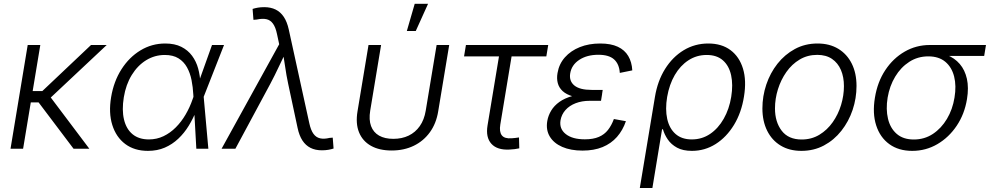

<svg xmlns="http://www.w3.org/2000/svg" viewBox="-20 -773 5145 998"><path d="M189.5 -539.1 100.1 0H34.7L124 -539.1ZM534.7 -539.1 216.8 -240.7H112.8L122.6 -299.8H200.2L453.1 -539.1ZM362.3 0 177.7 -244.6 224.1 -292.5 444.3 0Z M749 11.2Q678.7 11.2 631.1 -24.4Q583.5 -60.1 563.7 -123.3Q543.9 -186.5 557.6 -268.1Q571.3 -350.1 611.3 -412.8Q651.4 -475.6 710.2 -511.2Q769 -546.9 838.9 -546.9Q888.2 -546.9 922.6 -529.5Q957 -512.2 978.5 -482.9Q1000 -453.6 1010 -417Q1020 -380.4 1021.5 -340.8H1043.9L1038.6 -271.5L1063 0H1000.5L984.9 -280.3Q982.9 -319.8 975.6 -356.7Q968.3 -393.6 951.9 -423.1Q935.5 -452.6 907.5 -470Q879.4 -487.3 836.4 -487.3Q784.2 -487.3 739.7 -460Q695.3 -432.6 664.8 -383.1Q634.3 -333.5 623.5 -267.1Q612.8 -201.2 624.5 -151.9Q636.2 -102.5 668.9 -75.4Q701.7 -48.3 753.9 -48.3Q794.9 -48.3 830.1 -65.2Q865.2 -82 894 -111.1Q922.9 -140.1 944.8 -177.7Q966.8 -215.3 981 -256.8L1082 -539.1H1144.5L1038.1 -268.1L1021 -199.7H1001Q984.4 -157.7 961.2 -119.6Q938 -81.5 906.7 -52Q875.5 -22.5 836.4 -5.6Q797.4 11.2 749 11.2Z M1131.8 0 1431.2 -543 1419.9 -595.7Q1412.6 -631.3 1398.9 -650.1Q1385.3 -668.9 1364.5 -673.3Q1343.8 -677.7 1314.5 -671.4L1297.4 -669.9L1293 -726.6Q1304.7 -730.5 1320.1 -733.2Q1335.4 -735.8 1353.5 -735.8Q1387.2 -735.8 1412.6 -723.4Q1438 -710.9 1455.1 -685.3Q1472.2 -659.7 1481 -619.6L1587.9 -131.8Q1595.7 -96.2 1609.4 -77.4Q1623 -58.6 1643.8 -54Q1664.6 -49.3 1692.9 -56.2L1709.5 -57.6L1713.9 -1Q1702.6 2.9 1687 5.6Q1671.4 8.3 1653.3 8.3Q1619.1 8.3 1594 -4.4Q1568.8 -17.1 1552 -42.7Q1535.2 -68.4 1526.9 -107.9L1478 -336.9Q1468.3 -382.3 1462.2 -426Q1456.1 -469.7 1448.7 -512.7H1470.7Q1449.7 -470.2 1429.2 -426Q1408.7 -381.8 1384.8 -336.9L1203.6 0Z M2015.6 9.3Q1951.7 9.3 1908.2 -15.1Q1864.7 -39.6 1846.2 -85.2Q1827.6 -130.9 1838.4 -194.8L1895.5 -539.1H1960.9L1904.3 -197.8Q1896.5 -150.4 1908.7 -117.7Q1920.9 -85 1950.4 -68.1Q1980 -51.3 2024.4 -51.3Q2069.3 -51.3 2104.2 -68.1Q2139.2 -85 2162.1 -117.7Q2185.1 -150.4 2192.9 -197.8L2249.5 -539.1H2314.9L2257.8 -194.8Q2247.6 -131.3 2214.6 -85.7Q2181.6 -40 2130.9 -15.4Q2080.1 9.3 2015.6 9.3ZM2094.7 -611.8 2135.7 -753.4H2205.1L2141.1 -611.8Z M2628.4 4.4Q2564.5 7.8 2534.2 -25.6Q2503.9 -59.1 2514.2 -121.1L2573.7 -480H2392.1L2401.9 -539.1H2829.6L2819.8 -480H2639.2L2580.6 -126Q2574.2 -87.9 2588.4 -69.6Q2602.5 -51.3 2639.6 -54.2Q2647.5 -54.7 2658 -55.9Q2668.5 -57.1 2677.7 -58.6L2679.2 -2Q2668 0.5 2655 2.2Q2642.1 3.9 2628.4 4.4Z M3007.8 9.8Q2946.3 9.8 2902.3 -9.5Q2858.4 -28.8 2837.6 -63.5Q2816.9 -98.1 2824.7 -144Q2829.6 -172.4 2845 -198Q2860.4 -223.6 2887.7 -243.2Q2915 -262.7 2955.3 -273.9Q2995.6 -285.2 3049.8 -285.2H3109.9L3104 -249H3044.9Q3004.9 -249 2972.4 -236.6Q2939.9 -224.1 2919.4 -201.2Q2898.9 -178.2 2893.6 -147.9Q2886.2 -103.5 2920.7 -76.2Q2955.1 -48.8 3020 -48.8Q3063.5 -48.8 3092.5 -61.3Q3121.6 -73.7 3140.1 -97.4Q3158.7 -121.1 3170.9 -154.3L3233.4 -143.1Q3217.3 -95.7 3187 -61.3Q3156.7 -26.9 3112.1 -8.5Q3067.4 9.8 3007.8 9.8ZM3046.9 -261.7Q2993.7 -261.7 2958.7 -271.7Q2923.8 -281.7 2904.5 -299.6Q2885.3 -317.4 2879.2 -341.3Q2873 -365.2 2877.9 -393.1Q2885.7 -440.4 2916.3 -474.9Q2946.8 -509.3 2993.9 -528.1Q3041 -546.9 3099.6 -546.9Q3155.3 -546.9 3191.2 -530Q3227.1 -513.2 3245.6 -481.9Q3264.2 -450.7 3266.6 -407.2L3201.7 -394Q3198.7 -439.9 3172.1 -464.1Q3145.5 -488.3 3090.3 -488.3Q3030.8 -488.3 2990.7 -461.7Q2950.7 -435.1 2943.8 -391.1Q2937.5 -351.6 2965.6 -328.6Q2993.7 -305.7 3055.2 -305.7H3112.8L3106 -261.7Z M3305.7 204.1 3384.3 -269Q3397.9 -352.1 3437 -414.6Q3476.1 -477.1 3533.9 -512Q3591.8 -546.9 3661.6 -546.9Q3731 -546.9 3777.1 -512.5Q3823.2 -478 3842 -416.3Q3860.8 -354.5 3847.2 -271.5Q3834 -187.5 3795.2 -123.8Q3756.3 -60.1 3700 -24.4Q3643.6 11.2 3576.7 11.2Q3529.8 11.2 3499.3 -5.4Q3468.8 -22 3451.2 -47.9Q3433.6 -73.7 3425.8 -101.1H3421.4L3371.1 204.1ZM3575.7 -48.3Q3628.9 -48.3 3671.1 -76.9Q3713.4 -105.5 3741.9 -155.8Q3770.5 -206.1 3780.8 -269.5Q3791 -332.5 3780.3 -381.8Q3769.5 -431.2 3737.8 -459.2Q3706.1 -487.3 3653.3 -487.3Q3601.1 -487.3 3558.6 -459.7Q3516.1 -432.1 3487.5 -383.1Q3459 -334 3447.8 -269.5Q3437 -204.6 3448.2 -154.5Q3459.5 -104.5 3491.7 -76.4Q3523.9 -48.3 3575.7 -48.3Z M4145.5 11.2Q4083 11.2 4037.6 -16.4Q3992.2 -43.9 3967.5 -93.8Q3942.9 -143.6 3942.9 -209.5Q3942.9 -272.9 3963.1 -333.3Q3983.4 -393.6 4021.2 -441.7Q4059.1 -489.7 4111.8 -518.3Q4164.6 -546.9 4229.5 -546.9Q4292 -546.9 4337.4 -519.3Q4382.8 -491.7 4407.5 -442.1Q4432.1 -392.6 4432.1 -326.2Q4432.1 -262.2 4411.9 -201.9Q4391.6 -141.6 4353.5 -93.3Q4315.4 -44.9 4262.7 -16.8Q4210 11.2 4145.5 11.2ZM4147 -47.9Q4198.2 -47.9 4239 -72.5Q4279.8 -97.2 4308.3 -137.7Q4336.9 -178.2 4351.8 -227.3Q4366.7 -276.4 4366.7 -325.2Q4366.7 -372.6 4351.1 -409.2Q4335.4 -445.8 4304.7 -466.8Q4273.9 -487.8 4228 -487.8Q4177.2 -487.8 4136.7 -463.6Q4096.2 -439.5 4067.6 -398.9Q4039.1 -358.4 4023.7 -309.1Q4008.3 -259.8 4008.3 -209.5Q4008.3 -139.2 4043.2 -93.5Q4078.1 -47.9 4147 -47.9Z M4721.7 11.2Q4650.9 11.2 4602.5 -23.9Q4554.2 -59.1 4534.2 -121.6Q4514.2 -184.1 4527.8 -265.6Q4541 -347.2 4581.8 -408.7Q4622.6 -470.2 4682.4 -504.6Q4742.2 -539.1 4813 -539.1H5105L5095.7 -482.4H4871.1L4805.2 -480Q4750 -480 4706.1 -451.4Q4662.1 -422.9 4633.1 -374.5Q4604 -326.2 4593.8 -265.6Q4584 -205.1 4595.7 -155.8Q4607.4 -106.4 4641.1 -77.1Q4674.8 -47.9 4730 -47.9Q4785.2 -47.9 4829.1 -76.9Q4873 -106 4902.3 -155.3Q4931.6 -204.6 4941.4 -265.6Q4951.7 -326.7 4939.5 -375.2Q4927.2 -423.8 4893.6 -451.9Q4859.9 -480 4805.2 -480L4807.1 -503.9Q4859.4 -503.9 4900.6 -487.8Q4941.9 -471.7 4968.8 -440.4Q4995.6 -409.2 5005.9 -363.3Q5016.1 -317.4 5006.3 -257.8Q4993.7 -180.2 4952.9 -119.4Q4912.1 -58.6 4852.3 -23.7Q4792.5 11.2 4721.7 11.2Z"/></svg>

Font: Inter 18pt Light
Style: Italic
Weight: 300
Italic angle: -9.3988°
Designer: Rasmus Andersson
Foundry: rsms
Version: Version 4.001;git-66647c0bb